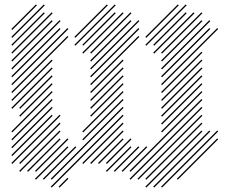

<svg xmlns="http://www.w3.org/2000/svg" viewBox="-20 -810 1040 870"><path d="M714.3 40 968.6 -214.3 964.3 -218.6 710 35.7ZM785.7 4.3 968.6 -178.6 964.3 -182.9 781.4 0ZM678.6 40 932.9 -214.3 928.6 -218.6 674.3 35.7ZM642.9 40 897.1 -214.3 892.9 -218.6 638.6 35.7ZM642.9 4.3 897.1 -250 892.9 -254.3 638.6 0ZM607.1 4.3 897.1 -285.7 892.9 -290 602.9 0ZM571.4 4.3 897.1 -321.4 892.9 -325.7 567.1 0ZM571.4 -31.4 897.1 -357.1 892.9 -361.4 567.1 -35.7ZM714.3 -210 897.1 -392.9 892.9 -397.1 710 -214.3ZM714.3 -245.7 897.1 -428.6 892.9 -432.9 710 -250ZM714.3 -281.4 897.1 -464.3 892.9 -468.6 710 -285.7ZM714.3 -317.1 897.1 -500 892.9 -504.3 710 -321.4ZM714.3 -352.9 897.1 -535.7 892.9 -540 710 -357.1ZM714.3 -388.6 897.1 -571.4 892.9 -575.7 710 -392.9ZM714.3 -424.3 968.6 -678.6 964.3 -682.9 710 -428.6ZM714.3 -460 932.9 -678.6 928.6 -682.9 710 -464.3ZM714.3 -495.7 932.9 -714.3 928.6 -718.6 710 -500ZM714.3 -531.4 897.1 -714.3 892.9 -718.6 710 -535.7ZM535.7 -31.4 647.1 -142.9 642.9 -147.1 531.4 -35.7ZM500 -31.4 611.4 -142.9 607.1 -147.1 495.7 -35.7ZM464.3 -31.4 575.7 -142.9 571.4 -147.1 460 -35.7ZM464.3 -67.1 575.7 -178.6 571.4 -182.9 460 -71.4ZM428.6 -67.1 540 -178.6 535.7 -182.9 424.3 -71.4ZM392.9 -67.1 540 -214.3 535.7 -218.6 388.6 -71.4ZM357.1 -67.1 540 -250 535.7 -254.3 352.9 -71.4ZM214.3 40 540 -285.7 535.7 -290 210 35.7ZM214.3 4.3 540 -321.4 535.7 -325.7 210 0ZM357.1 -174.3 540 -357.1 535.7 -361.4 352.9 -178.6ZM357.1 -210 540 -392.9 535.7 -397.1 352.9 -214.3ZM392.9 -281.4 540 -428.6 535.7 -432.9 388.6 -285.7ZM392.9 -317.1 540 -464.3 535.7 -468.6 388.6 -321.4ZM392.9 -352.9 540 -500 535.7 -504.3 388.6 -357.1ZM392.9 -388.6 540 -535.7 535.7 -540 388.6 -392.9ZM392.9 -424.3 611.4 -642.9 607.1 -647.1 388.6 -428.6ZM392.9 -460 611.4 -678.6 607.1 -682.9 388.6 -464.3ZM392.9 -495.7 611.4 -714.3 607.1 -718.6 388.6 -500ZM321.4 -602.9 504.3 -785.7 500 -790 317.1 -607.1ZM357.1 -602.9 504.3 -750 500 -754.3 352.9 -607.1ZM357.1 -567.1 540 -750 535.7 -754.3 352.9 -571.4ZM392.9 -567.1 575.7 -750 571.4 -754.3 388.6 -571.4ZM392.9 -531.4 575.7 -714.3 571.4 -718.6 388.6 -535.7ZM321.4 -638.6 468.6 -785.7 464.3 -790 317.1 -642.9ZM642.9 -638.6 790 -785.7 785.7 -790 638.6 -642.9ZM642.9 -602.9 825.7 -785.7 821.4 -790 638.6 -607.1ZM678.6 -602.9 825.7 -750 821.4 -754.3 674.3 -607.1ZM678.6 -567.1 861.4 -750 857.1 -754.3 674.3 -571.4ZM714.3 -567.1 897.1 -750 892.9 -754.3 710 -571.4ZM178.6 4.3 325.7 -142.9 321.4 -147.1 174.3 0ZM142.9 4.3 290 -142.9 285.7 -147.1 138.6 0ZM142.9 -31.4 290 -178.6 285.7 -182.9 138.6 -35.7ZM107.1 -31.4 254.3 -178.6 250 -182.9 102.9 -35.7ZM71.4 -31.4 254.3 -214.3 250 -218.6 67.1 -35.7ZM71.4 -67.1 254.3 -250 250 -254.3 67.1 -71.4ZM35.7 -67.1 254.3 -285.7 250 -290 31.4 -71.4ZM35.7 -102.9 218.6 -285.7 214.3 -290 31.4 -107.1ZM250 40 290 0 285.7 -4.3 245.7 35.7ZM35.7 -138.6 218.6 -321.4 214.3 -325.7 31.4 -142.9ZM35.7 -174.3 218.6 -357.1 214.3 -361.4 31.4 -178.6ZM35.7 -210 218.6 -392.9 214.3 -397.1 31.4 -214.3ZM71.4 -281.4 218.6 -428.6 214.3 -432.9 67.1 -285.7ZM71.4 -317.1 218.6 -464.3 214.3 -468.6 67.1 -321.4ZM35.7 -317.1 218.6 -500 214.3 -504.3 31.4 -321.4ZM35.7 -352.9 218.6 -535.7 214.3 -540 31.4 -357.1ZM35.7 -388.6 290 -642.9 285.7 -647.1 31.4 -392.9ZM35.7 -424.3 290 -678.6 285.7 -682.9 31.4 -428.6ZM35.7 -460 254.3 -678.6 250 -682.9 31.4 -464.3ZM35.7 -495.7 254.3 -714.3 250 -718.6 31.4 -500ZM35.7 -531.4 218.6 -714.3 214.3 -718.6 31.4 -535.7ZM35.7 -567.1 218.6 -750 214.3 -754.3 31.4 -571.4ZM35.7 -602.9 182.9 -750 178.6 -754.3 31.4 -607.1ZM35.7 -638.6 182.9 -785.7 178.6 -790 31.4 -642.9ZM35.7 -674.3 147.1 -785.7 142.9 -790 31.4 -678.6Z"/></svg>

Font: Gossip High Needlepoint
Style: Regular
Weight: 100
Width: 7
Designer: Deborah Khodanovich
Version: Version 1.001;Glyphs 3.3.1 (3343)